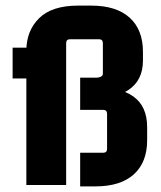

<svg xmlns="http://www.w3.org/2000/svg" viewBox="-20 -660 575 685"><path d="M74 -400 94 -380H25V-490H94L74 -470V-479Q74 -550 119.5 -595Q165 -640 259 -640H305Q395 -640 442.5 -597Q490 -554 490 -475V-444Q490 -373 437.5 -338.5Q385 -304 295 -304L305 -351Q406 -351 455.5 -316Q505 -281 505 -206V-160Q505 -81 457.5 -38Q410 5 320 5H266V-115H348Q362 -115 362 -129V-254Q362 -268 348 -268H266V-383H326Q333 -383 340 -386.5Q347 -390 347 -397V-506Q347 -520 333 -520H230Q216 -520 216 -506V0H74Z"/></svg>

Font: Gemunu Libre ExtraLight ExtraBold
Style: Regular
Weight: 800
Version: Version 1.100